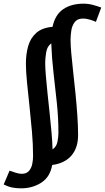

<svg xmlns="http://www.w3.org/2000/svg" viewBox="-54 -795 571 1045"><path d="M401 -775Q427 -775 451 -768.5Q475 -762 497 -754L468 -676Q461 -680 439 -687Q417 -694 397 -694Q367 -694 352.5 -674.5Q338 -655 334 -628Q330 -601 330 -578Q330 -550 334 -504.5Q338 -459 344.5 -402Q351 -345 357 -284.5Q363 -224 367 -166Q371 -108 371 -60Q371 10 334.5 52Q298 94 230 103Q219 168 171 199Q123 230 61 230Q34 230 12 225.5Q-10 221 -34 209L-2 134Q12 139 31 145Q50 151 64 151Q90 151 103.5 135.5Q117 120 121.5 97.5Q126 75 126 54Q126 -8 120 -78Q114 -148 106.5 -217Q99 -286 93 -346.5Q87 -407 87 -449Q87 -501 99.5 -544.5Q112 -588 143.5 -616Q175 -644 232 -649Q246 -715 290 -745Q334 -775 401 -775ZM225 -559Q203 -543 197.5 -511Q192 -479 192 -453Q192 -427 195.5 -384Q199 -341 204.5 -288.5Q210 -236 216 -180.5Q222 -125 226.5 -73.5Q231 -22 232 18Q253 4 258.5 -22.5Q264 -49 264 -71Q264 -153 255.5 -234Q247 -315 237.5 -396.5Q228 -478 225 -559Z"/></svg>

Font: Rosario
Style: Bold Italic
Weight: 700
Italic angle: -8.05°
Designer: Hector Gatti
Foundry: Omnibus Type
Version: Version 1.101; ttfautohint (v1.8.1.43-b0c9)